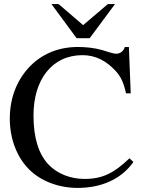

<svg xmlns="http://www.w3.org/2000/svg" viewBox="-20 -906 707 940"><path d="M543 -886H508L387 -783L267 -886H232L355 -719H419ZM614 -131C539 -60 484 -30 394 -30C325 -30 260 -55 216 -102C169 -153 144 -231 144 -341C144 -514 233 -636 384 -636C449 -636 501 -607 545 -560C570 -533 585 -504 597 -449H620L611 -676H591C585 -655 568 -643 549 -643C532 -643 501 -655 480 -661C440 -672 400 -676 361 -676C268 -676 182 -643 118 -572C61 -508 28 -425 28 -325C28 -226 63 -135 124 -75C182 -18 269 14 360 14C478 14 575 -30 633 -113Z"/></svg>

Font: XITS Math
Style: Regular
Weight: 400
Designer: MicroPress Inc., with final additions and corrections provided by Coen Hoffman, Elsevier (retired)
Version: Version 1.108